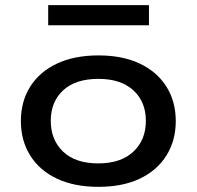

<svg xmlns="http://www.w3.org/2000/svg" viewBox="-20 -716 763 745"><path d="M362 9Q268 9 200.5 -23Q133 -55 97 -113Q61 -171 61 -246Q61 -322 97 -379.5Q133 -437 200.5 -469Q268 -501 362 -501Q456 -501 523 -469Q590 -437 626 -379.5Q662 -322 662 -246Q662 -171 626 -113Q590 -55 523 -23Q456 9 362 9ZM361 -82Q449 -82 497.5 -127.5Q546 -173 546 -247Q546 -321 497.5 -365.5Q449 -410 362 -410Q273 -410 225 -365.5Q177 -321 177 -247Q177 -173 225 -127.5Q273 -82 361 -82ZM167 -618V-696H558V-618Z"/></svg>

Font: Nunito Sans 10pt Expanded SemiBold
Style: Regular
Weight: 600
Width: 7
Designer: Vernon Adams
Foundry: Vernon Adams
Version: Version 3.101;gftools[0.9.27]